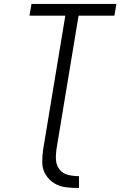

<svg xmlns="http://www.w3.org/2000/svg" viewBox="-20 -755 616 970"><path d="M379 195V135Q352 135 325.5 129Q299 123 282 102.5Q265 82 263 55Q261 28 265 0L377 -676H558L568 -735H139L129 -676H310L198 0Q193 33 193.5 66.5Q194 100 210.5 127Q227 154 253.5 170.5Q280 187 313 191Q346 195 379 195Z"/></svg>

Font: Iosevka Sparkle Light Oblique
Style: Regular
Weight: 300
Italic angle: -9°
Designer: Belleve Invis
Foundry: Belleve Invis
Version: Version 4.5.0; ttfautohint (v1.8.3)